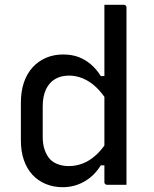

<svg xmlns="http://www.w3.org/2000/svg" viewBox="-20 -770 640 800"><path d="M243 -543Q279 -543 307 -532.5Q335 -522 358.5 -502Q382 -482 400 -453H430V-344Q394 -402 353 -428.5Q312 -455 267 -455Q234 -455 209.5 -440.5Q185 -426 171.5 -397.5Q158 -369 158 -327V-200Q158 -168 166.5 -144.5Q175 -121 189 -106Q203 -92 223 -85Q243 -78 267 -78Q296 -78 324 -88.5Q352 -99 379 -123Q406 -147 430 -186V-81H400Q382 -52 358 -32Q334 -12 304.5 -1Q275 10 241 10Q203 10 170.5 -3.5Q138 -17 115 -42Q92 -67 79.5 -103Q67 -139 67 -185V-342Q67 -389 79.5 -426Q92 -463 115.5 -489Q139 -515 171.5 -529Q204 -543 243 -543ZM496 -750Q500 -750 502 -748.5Q504 -747 505.5 -745Q507 -743 507 -739Q507 -662 507 -582Q507 -502 507 -423Q507 -344 507 -267.5Q507 -191 507 -120Q507 -86 507 -55.5Q507 -25 507 0Q497 0 486.5 0Q476 0 466 0Q456 0 446 0Q436 0 426 0Q423 0 420.5 -1.5Q418 -3 416.5 -5Q415 -7 415 -11Q415 -91 415 -171Q415 -251 415 -330.5Q415 -410 415 -490Q415 -570 415 -650Q415 -674 415 -699Q415 -724 415 -750Q425 -750 435 -750Q445 -750 455 -750Q465 -750 475.5 -750Q486 -750 496 -750Z"/></svg>

Font: Rec Mono Linear
Style: Regular
Weight: 400
Monospace: yes
Version: Version 1.085; ttfautohint (v1.8.4.7-5d5b)